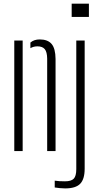

<svg xmlns="http://www.w3.org/2000/svg" viewBox="-20 -820 560 1042"><path d="M57.5 0V-600H103V0ZM236 0V-502Q235.5 -538 223 -553.2Q210.5 -568.5 183 -568.5Q172.5 -568.5 163 -566Q153.5 -563.5 145 -558.5V-589Q155 -597.5 167.5 -601.8Q180 -606 196 -606Q239 -606 260 -581.5Q281 -557 281.5 -500V0ZM369 -728V-800H462.5V-728ZM334 202.5Q322 202.5 305.2 201Q288.5 199.5 277 197.5V160.5Q288.5 162.5 302.8 163.2Q317 164 332.5 164Q366.5 164 380.2 149.8Q394 135.5 394 98V-600H439.5V95.5Q439.5 152.5 415 177.5Q390.5 202.5 334 202.5Z"/></svg>

Font: Big Shoulders Stencil Display Thin Light
Style: Regular
Weight: 300
Version: Version 2.001